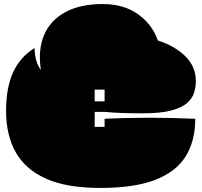

<svg xmlns="http://www.w3.org/2000/svg" viewBox="-20 -895 999 949"><path d="M474 34Q311 34 208.5 -11.5Q106 -57 58 -142Q10 -227 10 -347Q10 -460 44 -536Q78 -612 151 -658Q151 -628 158.5 -599Q166 -570 182 -550Q167 -648 197.5 -721Q228 -794 302 -834.5Q376 -875 488 -875Q592 -875 662.5 -824.5Q733 -774 760 -695Q846 -667 897 -616Q948 -565 948 -494Q948 -466 939.5 -437.5Q931 -409 905 -386Q879 -363 827 -349Q775 -335 688 -335Q630 -335 583.5 -336.5Q537 -338 498 -342H448V-268H497V-308Q709 -318 945 -308Q945 -197 897 -121Q849 -45 746 -5.5Q643 34 474 34ZM448 -394H497V-452H448Z"/></svg>

Font: Oi
Style: Regular
Weight: 400
Designer: Kostas Bartsokas, Mohamad Dakak
Foundry: Foundry5
Version: Version 4.000